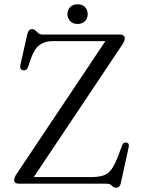

<svg xmlns="http://www.w3.org/2000/svg" viewBox="-20 -862 670 901"><path d="M554.5 -653.5 138.5 -31H406Q443 -31 465.8 -38.8Q488.5 -46.5 504.5 -69.2Q520.5 -92 537 -137L553.5 -181Q559 -195.5 573 -193Q588 -190 584 -172L547 -3Q542 19 525.5 19Q513 19 505.2 9.5Q497.5 0 477 0H69.5Q46.5 0 46.5 -16.5Q46.5 -28.5 56.5 -43.5L474.5 -669H226Q192 -669 167.2 -652Q142.5 -635 127 -592L112 -548.5Q104.5 -529 88 -532.5Q71 -535.5 76 -558.5L108 -701Q113.5 -725.5 131 -725.5Q139.5 -725.5 146 -719.2Q152.5 -713 160 -706.5Q167.5 -700 180.5 -700H542Q554 -700 559.8 -694.8Q565.5 -689.5 565.5 -682Q565.5 -671 554.5 -653.5ZM344 -749.5Q322.5 -749.5 309.5 -762.8Q296.5 -776 296.5 -796Q296.5 -816 309.5 -829Q322.5 -842 344 -842Q366 -842 378.8 -829Q391.5 -816 391.5 -796Q391.5 -776 378.8 -762.8Q366 -749.5 344 -749.5Z"/></svg>

Font: Fraunces 9pt S000 Light
Style: Regular
Weight: 300
Version: Version 1.000; ttfautohint (v1.8.3)